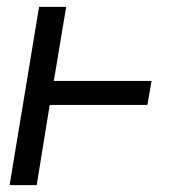

<svg xmlns="http://www.w3.org/2000/svg" viewBox="-20 -540 540 560"><path d="M8 0 94 -520H173L137 -304H422L410 -234H125L87 0Z"/></svg>

Font: Iosevka Term Curly Oblique
Style: Regular
Weight: 400
Italic angle: -9°
Designer: Belleve Invis
Foundry: Belleve Invis
Version: Version 32.3.0